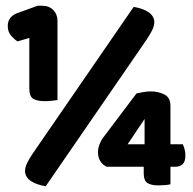

<svg xmlns="http://www.w3.org/2000/svg" viewBox="-20 -641 670 668"><path d="M180 -293Q174 -292 161.5 -290.5Q149 -289 136 -289Q110 -289 96 -297Q82 -305 82 -334V-509L41 -497Q30 -504 18.5 -517Q7 -530 7 -551Q7 -582 39 -595L111 -621H127Q151 -621 165.5 -606Q180 -591 180 -568ZM445 -617Q476 -612 495.5 -599.5Q515 -587 517 -566Q517 -551 509.5 -536Q502 -521 490 -503L139 7Q108 2 88.5 -10.5Q69 -23 67 -44Q67 -59 74.5 -74Q82 -89 94 -107ZM573 -139H616Q619 -133 622 -122.5Q625 -112 625 -100Q625 -79 615.5 -70Q606 -61 592 -61H573V0Q567 2 555 3Q543 4 531 4Q507 4 493.5 -4Q480 -12 480 -39V-61H351Q338 -67 329.5 -79.5Q321 -92 321 -111Q321 -125 325 -135.5Q329 -146 335 -157L455 -316Q465 -318 478 -320.5Q491 -323 506 -323Q530 -323 551.5 -312.5Q573 -302 573 -273ZM483 -227 424 -139H483Z"/></svg>

Font: Baloo Tamma
Style: Regular
Weight: 400
Designer: Divya Kowshik and Ek Type
Foundry: Ek Type
Version: Version 1.443;PS 1.000;hotconv 16.6.51;makeotf.lib2.5.65220;